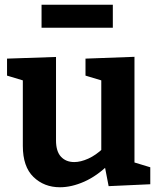

<svg xmlns="http://www.w3.org/2000/svg" viewBox="-20 -778 671 810"><path d="M233 12Q166.3 12 121.3 -31.3Q76.3 -74.7 76.3 -162.7V-455L89.3 -435L9.7 -459V-530.7L216.3 -537.7V-185.7Q216.3 -139.3 237.3 -116.8Q258.3 -94.3 293.3 -94.3Q320.3 -94.3 352.5 -108.8Q384.7 -123.3 416.7 -153.7L407.3 -128.7V-458L420.3 -435L340.7 -459V-530.7L547.3 -538.3V-74.3L530.3 -97.7L614 -72.3V-0.7L438.3 7.3L419.3 -90.7L438.7 -84.3Q389.3 -35.7 335.7 -11.8Q282 12 233 12ZM456 -758V-661H155.3V-758Z"/></svg>

Font: Bitter Thin
Style: Regular
Weight: 100
Designer: Sol Matas, and Bitter project Authors
Foundry: Sol Matas
Version: Version 2.002